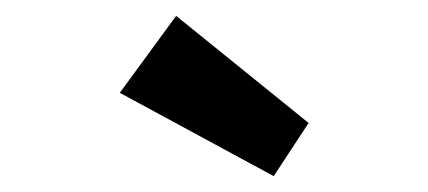

<svg xmlns="http://www.w3.org/2000/svg" viewBox="-20 -813 540 242"><path d="M325 -591 131 -696 202 -793 369 -658Z"/></svg>

Font: Readex Pro SemiBold
Style: Regular
Weight: 600
Designer: Bonnie Shaver-Troup, Thomas Jockin
Foundry: Lexend
Version: Version 1.204; ttfautohint (v1.8.4.7-5d5b)